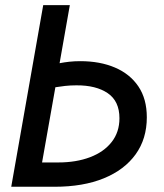

<svg xmlns="http://www.w3.org/2000/svg" viewBox="-20 -713 626 733"><path d="M188 0H22.9L145 -693.4H246.6L207.5 -471.7Q224.6 -475.1 244.4 -477.3Q264.2 -479.5 286.6 -479.5Q361.8 -479.5 418.9 -455.1Q476.1 -430.7 508.3 -383.1Q540.5 -335.4 540.5 -265.1Q540.5 -183.1 497.8 -123.8Q455.1 -64.5 376.2 -32.2Q297.4 0 188 0ZM140.6 -92.8H202.1Q271 -92.8 323.7 -112.8Q376.5 -132.8 406.2 -170.7Q436 -208.5 436 -261.7Q436 -326.7 391.4 -357.2Q346.7 -387.7 271.5 -387.2Q249 -387.2 228.8 -385Q208.5 -382.8 191.4 -379.9Z"/></svg>

Font: Cascadia Mono PL
Style: Italic
Weight: 400
Italic angle: -10°
Monospace: yes
Designer: Aaron Bell
Foundry: Saja Typeworks
Version: Version 2404.023; ttfautohint (v1.8.4)